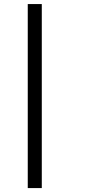

<svg xmlns="http://www.w3.org/2000/svg" viewBox="-20 -770 428 969"><path d="M120.1 179.2V-749.5H190.9V179.2Z"/></svg>

Font: Gelasio
Style: Bold Italic
Weight: 700
Italic angle: -8.5°
Designer: Eben Sorkin
Foundry: Eben Sorkin
Version: Version 1.008